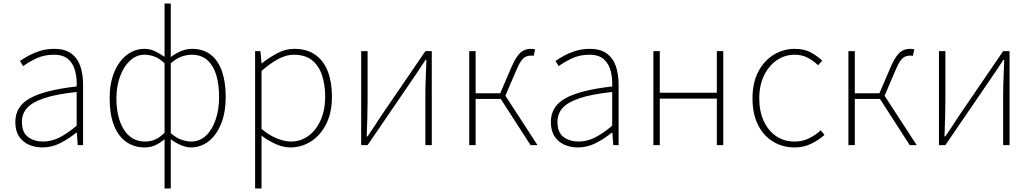

<svg xmlns="http://www.w3.org/2000/svg" viewBox="-20 -814 5788 1077"><path d="M218 13Q177 13 142.5 -2Q108 -17 87 -48.5Q66 -80 66 -130Q66 -218 149 -263.5Q232 -309 410 -329Q412 -372 402.5 -412.5Q393 -453 365 -480Q337 -507 282 -507Q226 -507 181 -485Q136 -463 110 -443L92 -472Q109 -484 137.5 -500Q166 -516 203.5 -528Q241 -540 284 -540Q346 -540 381.5 -512.5Q417 -485 431.5 -440Q446 -395 446 -341V0H416L411 -70H408Q368 -37 319.5 -12Q271 13 218 13ZM221 -20Q268 -20 313 -42.5Q358 -65 410 -109V-298Q296 -286 228.5 -263.5Q161 -241 132 -208.5Q103 -176 103 -131Q103 -70 138 -45Q173 -20 221 -20Z M903 243V46V-33Q881 -14 853.5 -0.5Q826 13 791 13Q732 13 687.5 -18.5Q643 -50 619 -111.5Q595 -173 595 -262Q595 -347 621 -409.5Q647 -472 691.5 -506Q736 -540 791 -540Q822 -540 849 -527Q876 -514 903 -495V-573V-794H938V-573V-494Q965 -515 996 -527.5Q1027 -540 1057 -540Q1121 -540 1163 -506.5Q1205 -473 1225.5 -413Q1246 -353 1246 -271Q1246 -182 1219.5 -118Q1193 -54 1149 -20.5Q1105 13 1051 13Q1026 13 996.5 1Q967 -11 938 -33V46V243ZM794 -20Q823 -20 848.5 -30.5Q874 -41 903 -69V-459Q875 -486 847 -496.5Q819 -507 790 -507Q745 -507 709.5 -474Q674 -441 653.5 -385.5Q633 -330 633 -262Q633 -154 675 -87Q717 -20 794 -20ZM1052 -20Q1099 -20 1134 -52Q1169 -84 1189 -141Q1209 -198 1209 -271Q1209 -338 1193.5 -391.5Q1178 -445 1144 -476Q1110 -507 1054 -507Q1029 -507 999.5 -497Q970 -487 938 -459V-67Q970 -39 1000 -29.5Q1030 -20 1052 -20Z M1411 243V-527H1441L1447 -459H1449Q1488 -490 1534.5 -515Q1581 -540 1630 -540Q1702 -540 1749 -506.5Q1796 -473 1819 -413Q1842 -353 1842 -271Q1842 -182 1809.5 -118Q1777 -54 1724 -20.5Q1671 13 1608 13Q1571 13 1530 -4.5Q1489 -22 1447 -53V46V243ZM1611 -20Q1667 -20 1710.5 -52Q1754 -84 1779 -141Q1804 -198 1804 -271Q1804 -338 1786.5 -391.5Q1769 -445 1730.5 -476Q1692 -507 1627 -507Q1587 -507 1542 -483.5Q1497 -460 1447 -416V-91Q1494 -52 1537 -36Q1580 -20 1611 -20Z M2006 0V-527H2042V-249Q2042 -206 2040.5 -154Q2039 -102 2037 -49H2042Q2059 -74 2080.5 -106.5Q2102 -139 2118 -164L2366 -527H2402V0H2366V-277Q2366 -321 2368 -373Q2370 -425 2372 -478H2367Q2351 -453 2329 -420.5Q2307 -388 2290 -363L2042 0Z M2612 0V-527H2648V-291H2786L2844 -426Q2865 -476 2883 -500Q2901 -524 2919.5 -532Q2938 -540 2959 -540Q2966 -540 2972.5 -539Q2979 -538 2982 -536L2973 -500Q2969 -502 2966 -502Q2963 -502 2957 -502Q2943 -502 2930 -496.5Q2917 -491 2903.5 -472.5Q2890 -454 2874 -415L2815 -277L2995 0H2956L2789 -259H2648V0Z M3222 13Q3181 13 3146.5 -2Q3112 -17 3091 -48.5Q3070 -80 3070 -130Q3070 -218 3153 -263.5Q3236 -309 3414 -329Q3416 -372 3406.5 -412.5Q3397 -453 3369 -480Q3341 -507 3286 -507Q3230 -507 3185 -485Q3140 -463 3114 -443L3096 -472Q3113 -484 3141.5 -500Q3170 -516 3207.5 -528Q3245 -540 3288 -540Q3350 -540 3385.5 -512.5Q3421 -485 3435.5 -440Q3450 -395 3450 -341V0H3420L3415 -70H3412Q3372 -37 3323.5 -12Q3275 13 3222 13ZM3225 -20Q3272 -20 3317 -42.5Q3362 -65 3414 -109V-298Q3300 -286 3232.5 -263.5Q3165 -241 3136 -208.5Q3107 -176 3107 -131Q3107 -70 3142 -45Q3177 -20 3225 -20Z M3645 0V-527H3681V-294H4001V-527H4037V0H4001V-261H3681V0Z M4437 13Q4370 13 4316.5 -19.5Q4263 -52 4232 -113.5Q4201 -175 4201 -262Q4201 -351 4234 -413Q4267 -475 4321 -507.5Q4375 -540 4438 -540Q4492 -540 4529 -519.5Q4566 -499 4592 -474L4569 -448Q4543 -473 4511 -490Q4479 -507 4438 -507Q4382 -507 4337 -476Q4292 -445 4265.5 -390Q4239 -335 4239 -262Q4239 -190 4264 -135.5Q4289 -81 4333.5 -50.5Q4378 -20 4438 -20Q4482 -20 4519 -38.5Q4556 -57 4584 -83L4605 -57Q4572 -28 4530 -7.5Q4488 13 4437 13Z M4739 0V-527H4775V-291H4913L4971 -426Q4992 -476 5010 -500Q5028 -524 5046.5 -532Q5065 -540 5086 -540Q5093 -540 5099.5 -539Q5106 -538 5109 -536L5100 -500Q5096 -502 5093 -502Q5090 -502 5084 -502Q5070 -502 5057 -496.5Q5044 -491 5030.5 -472.5Q5017 -454 5001 -415L4942 -277L5122 0H5083L4916 -259H4775V0Z M5247 0V-527H5283V-249Q5283 -206 5281.5 -154Q5280 -102 5278 -49H5283Q5300 -74 5321.5 -106.5Q5343 -139 5359 -164L5607 -527H5643V0H5607V-277Q5607 -321 5609 -373Q5611 -425 5613 -478H5608Q5592 -453 5570 -420.5Q5548 -388 5531 -363L5283 0Z"/></svg>

Font: Noto Sans KR Thin
Style: Regular
Weight: 100
Designer: Ryoko NISHIZUKA 西塚涼子 (kana, bopomofo & ideographs); Paul D. Hunt (Latin, Greek & Cyrillic); Sandoll Communications 산돌커뮤니
Foundry: Adobe
Version: Version 2.004-H2;hotconv 1.0.118;makeotfexe 2.5.65603